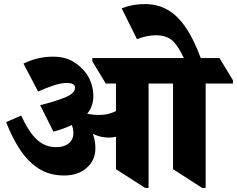

<svg xmlns="http://www.w3.org/2000/svg" viewBox="-20 -912 1163 942"><path d="M295 -51Q222 -51 169 -85.5Q116 -120 77.5 -179Q39 -238 10 -313L84 -345Q121 -264 161 -227Q201 -190 257 -190Q294 -190 317 -208.5Q340 -227 340 -258Q340 -280 332 -299Q295 -280 242 -266L177 -396Q250 -414 299 -434Q348 -454 348 -481Q348 -505 308 -505Q279 -505 242 -492.5Q205 -480 167 -463L95 -600Q130 -617 166 -625.5Q202 -634 240 -634Q299 -634 339.5 -609.5Q380 -585 405 -549Q422 -524 430 -495.5Q438 -467 438 -441Q438 -391 408 -354Q437 -348 466 -348Q492 -348 512.5 -353.5Q533 -359 549 -367V-502H499L433 -611V-627H777L843 -518V-502H709V10H692L549 -82V-241Q532 -237 514 -237Q472 -237 435 -256Q448 -224 448 -185Q448 -125 405 -88Q362 -51 295 -51ZM972 10 829 -82V-502H761L695 -611V-627H882Q870 -652 858.5 -671.5Q847 -691 833 -706Q802 -739 746 -739Q702 -739 652 -720L577 -871Q605 -882 632.5 -887Q660 -892 691 -892Q750 -892 798.5 -866Q847 -840 888 -782Q929 -724 965 -627H1057L1123 -518V-502H989V10Z"/></svg>

Font: Noto Serif Devanagari Black
Style: Regular
Weight: 900
Designer: Universal Thirst, Indian Type Foundry and the Monotype Design Team
Foundry: Monotype Imaging Inc.
Version: Version 2.004; ttfautohint (v1.8.4.7-5d5b)